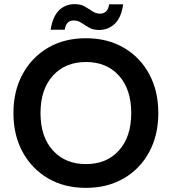

<svg xmlns="http://www.w3.org/2000/svg" viewBox="-20 -897 831 929"><path d="M396 12Q291 12 212.5 -34Q134 -80 89.5 -161.5Q45 -243 45 -350Q45 -457 89.5 -538.5Q134 -620 212.5 -666Q291 -712 396 -712Q500 -712 579 -666Q658 -620 702 -538.5Q746 -457 746 -350Q746 -243 702 -161.5Q658 -80 579 -34Q500 12 396 12ZM396 -103Q496 -103 555.5 -169Q615 -235 615 -350Q615 -465 555.5 -531Q496 -597 396 -597Q296 -597 236 -531Q176 -465 176 -350Q176 -235 236 -169Q296 -103 396 -103ZM459 -752Q431 -752 411 -763.5Q391 -775 374 -786.5Q357 -798 336 -798Q300 -798 293 -753H225Q235 -817 265.5 -847Q296 -877 342 -877Q370 -877 390 -865.5Q410 -854 427 -842.5Q444 -831 465 -831Q482 -831 493.5 -842Q505 -853 508 -876H576Q567 -812 535.5 -782Q504 -752 459 -752Z"/></svg>

Font: DeepMind Sans
Style: Bold
Weight: 700
Designer: Jonny Pinhorn / Modifications: Colophon Foundry
Foundry: Colophon Foundry
Version: Version 1.002; ttfautohint (v1.8.2)